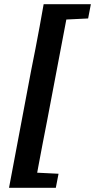

<svg xmlns="http://www.w3.org/2000/svg" viewBox="-20 -736 453 915"><path d="M23 159 128 -398Q139 -451 149 -504Q159 -557 169 -610Q179 -663 188 -716H310L204 -158Q194 -106 183.5 -53Q173 0 163.5 53Q154 106 144 159ZM83 159 97 85H116L259 92L246 159ZM236 -641 250 -716H413L400 -648L255 -641Z"/></svg>

Font: Source Serif 4
Style: Bold Italic
Weight: 700
Italic angle: -12°
Designer: Frank Grießhammer
Foundry: Adobe Systems Incorporated
Version: Version 4.004;hotconv 1.0.116;makeotfexe 2.5.65601